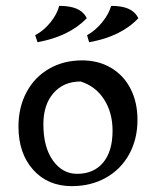

<svg xmlns="http://www.w3.org/2000/svg" viewBox="-20 -624 531 655"><path d="M43 -192Q43 -258 70.5 -309.5Q98 -361 147.5 -389.5Q197 -418 260 -418Q316 -418 359 -392.5Q402 -367 425.5 -321Q449 -275 449 -215Q449 -149 420.5 -97.5Q392 -46 341 -17.5Q290 11 225 11Q143 11 93 -45Q43 -101 43 -192ZM364 -178Q364 -240 335 -285Q306 -330 255 -346Q197 -346 162.5 -306.5Q128 -267 128 -200Q128 -122 160.5 -76.5Q193 -31 243 -31Q300 -31 332 -69.5Q364 -108 364 -178ZM100 -504Q129 -519 152 -547.5Q175 -576 182 -604Q219 -604 242 -594Q265 -584 276 -562Q217 -500 108 -480ZM277 -504Q306 -520 329 -548.5Q352 -577 359 -604Q396 -604 418.5 -594Q441 -584 452 -562Q393 -499 284 -480Z"/></svg>

Font: Mirza
Style: Regular
Weight: 400
Designer: Arabic design by Kourosh Beigpour, Latin design by Eduardo Tunni, engineering by Lasse Fister
Version: Version 1.0010g